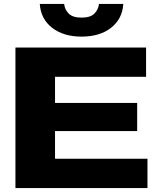

<svg xmlns="http://www.w3.org/2000/svg" viewBox="-20 -950 803 970"><path d="M58 0V-710H718V-562H258V-430H673V-288H258V-148H725V0ZM392 -765Q301 -765 243.5 -809.5Q186 -854 181 -930H304Q307 -902 327 -881.5Q347 -861 392 -861Q437 -861 457 -881.5Q477 -902 480 -930H603Q598 -854 541 -809.5Q484 -765 392 -765Z"/></svg>

Font: Special Gothic Expanded One
Style: Regular
Weight: 400
Designer: Alistair McCready
Foundry: Monolith
Version: Version 1.010; ttfautohint (v1.8.4.7-5d5b)